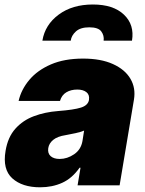

<svg xmlns="http://www.w3.org/2000/svg" viewBox="-20 -808 631 837"><path d="M154.8 8.5Q77.1 8.5 33.7 -30.5Q-9.6 -69.6 4.3 -150.6Q14.2 -210.2 46.9 -246.8Q79.5 -283.4 127.8 -301.5Q176.1 -319.6 233 -323.9Q302.2 -329.2 332.9 -339Q363.6 -348.7 367.9 -372.2V-373.6Q371.1 -394.9 356.7 -406.2Q342.3 -417.6 316.8 -417.6Q289.1 -417.6 269 -405.5Q248.9 -393.5 241.5 -367.9H61.1Q72.4 -417.6 107.8 -459.7Q143.1 -501.8 201.9 -527.2Q260.7 -552.6 342.3 -552.6Q419.7 -552.6 472.3 -528.8Q524.9 -505 548.7 -464.5Q572.4 -424 563.9 -373.6L501.4 0H318.2L331 -76.7H326.7Q294.7 -30.9 251.4 -11.2Q208.1 8.5 154.8 8.5ZM240.1 -115.1Q273.1 -115.1 303.1 -135.5Q333.1 -155.9 339.5 -193.2L346.6 -238.6Q330.6 -232.2 309.8 -227.6Q289.1 -223 265.6 -218.8Q230.5 -213.4 212 -198.3Q193.5 -183.2 190.3 -161.9Q187.1 -139.6 200.8 -127.3Q214.5 -115.1 240.1 -115.1ZM164.8 -630.7Q176.1 -699.9 235.6 -744.1Q295.1 -788.4 384.9 -788.4Q474.1 -788.4 520.4 -744.1Q566.8 -699.9 555.4 -630.7H431.8Q434.7 -653.1 421.5 -671Q408.4 -688.9 369.3 -688.9Q330.6 -688.9 310.9 -671Q291.2 -653.1 288.4 -630.7Z"/></svg>

Font: Inter UI Black
Style: Italic
Weight: 900
Italic angle: -9.39999°
Designer: Rasmus Andersson
Foundry: rsms
Version: 3.2;8d6f07862